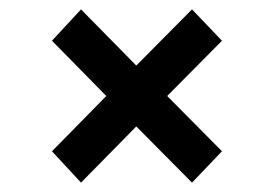

<svg xmlns="http://www.w3.org/2000/svg" viewBox="-20 -527 582 410"><path d="M337 -322 454 -204 390 -137 271 -257 153 -137 91 -204 207 -322 91 -440 153 -507 271 -387 390 -507 454 -440Z"/></svg>

Font: Montserrat Ace
Style: Bold
Weight: 600
Designer: Julieta Ulanovsky
Foundry: Julieta Ulanovsky
Version: Version 1